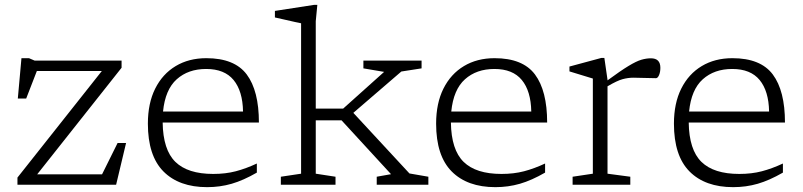

<svg xmlns="http://www.w3.org/2000/svg" viewBox="-20 -762 3313 792"><path d="M52 0V-29.5L400 -469H132L88 -355.5H53.5L68.5 -522H99.5L123 -512H481.5V-482.5L133.5 -43H401L465 -172H500L459 0Z M831 -522Q947.5 -522 997.8 -454.8Q1048 -387.5 1048 -256.5H651Q652.5 -144 703.5 -94.2Q754.5 -44.5 859.5 -44.5Q910.5 -44.5 952.5 -55.5Q994.5 -66.5 1039.5 -87.5V-50Q984 -18 935.8 -4Q887.5 10 834.5 10Q718.5 10 654.2 -54.8Q590 -119.5 590 -252Q590 -336 620.2 -396.5Q650.5 -457 704.8 -489.5Q759 -522 831 -522ZM830.5 -477.5Q756.5 -477.5 709 -435Q661.5 -392.5 652.5 -302H982.5Q981 -386.5 943.5 -432Q906 -477.5 830.5 -477.5Z M1282.5 -45.5 1364 -33V0H1138.5V-33L1222 -45.5V-666Q1215.5 -667 1197.2 -671.2Q1179 -675.5 1156.2 -680.5Q1133.5 -685.5 1114 -690V-717L1276 -742H1289L1282.5 -674.5V-314H1395.5L1564.5 -465.5L1479 -480V-512H1719V-480L1635.5 -467L1437.5 -296.5L1669 -46.5L1747 -33V0H1534V-33L1593 -43.5L1389 -265.5H1282.5Z M2020 -522Q2136.5 -522 2186.8 -454.8Q2237 -387.5 2237 -256.5H1840Q1841.5 -144 1892.5 -94.2Q1943.5 -44.5 2048.5 -44.5Q2099.5 -44.5 2141.5 -55.5Q2183.5 -66.5 2228.5 -87.5V-50Q2173 -18 2124.8 -4Q2076.5 10 2023.5 10Q1907.5 10 1843.2 -54.8Q1779 -119.5 1779 -252Q1779 -336 1809.2 -396.5Q1839.5 -457 1893.8 -489.5Q1948 -522 2020 -522ZM2019.5 -477.5Q1945.5 -477.5 1898 -435Q1850.5 -392.5 1841.5 -302H2171.5Q2170 -386.5 2132.5 -432Q2095 -477.5 2019.5 -477.5Z M2486 -433V-430.5Q2540.5 -470.5 2572.8 -490Q2605 -509.5 2625.5 -515.5Q2646 -521.5 2665 -521.5Q2704 -521.5 2704 -482.5Q2704 -464.5 2698.5 -452Q2693 -439.5 2686 -439.5Q2661.5 -439.5 2638 -440.5Q2614.5 -441.5 2592.5 -441.5Q2571 -441.5 2548.5 -435.5Q2526 -429.5 2486 -406V-45.5L2580 -33V0H2342V-33L2425.5 -45.5V-438Q2416 -441 2386.2 -450Q2356.5 -459 2329 -467.5V-487.5L2460.5 -523H2473Z M3001 -522Q3117.5 -522 3167.8 -454.8Q3218 -387.5 3218 -256.5H2821Q2822.5 -144 2873.5 -94.2Q2924.5 -44.5 3029.5 -44.5Q3080.5 -44.5 3122.5 -55.5Q3164.5 -66.5 3209.5 -87.5V-50Q3154 -18 3105.8 -4Q3057.5 10 3004.5 10Q2888.5 10 2824.2 -54.8Q2760 -119.5 2760 -252Q2760 -336 2790.2 -396.5Q2820.5 -457 2874.8 -489.5Q2929 -522 3001 -522ZM3000.5 -477.5Q2926.5 -477.5 2879 -435Q2831.5 -392.5 2822.5 -302H3152.5Q3151 -386.5 3113.5 -432Q3076 -477.5 3000.5 -477.5Z"/></svg>

Font: Newsreader Caption Light
Style: Regular
Weight: 300
Designer: Hugues Gentile
Foundry: Production Type
Version: Version 1.001